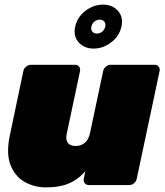

<svg xmlns="http://www.w3.org/2000/svg" viewBox="-20 -800 713 830"><path d="M178 10Q128 10 86 -14Q44 -38 25 -88Q6 -138 23 -217L81 -493Q83 -504 93 -512Q103 -520 114 -520H305Q316 -520 322 -512Q328 -504 326 -493L269 -224Q265 -206 268 -194Q271 -182 281 -175.5Q291 -169 307 -169Q331 -169 347 -183Q363 -197 369 -224L426 -493Q428 -504 438 -512Q448 -520 459 -520H649Q660 -520 666 -512Q672 -504 670 -493L571 -27Q569 -16 559.5 -8Q550 0 539 0H364Q353 0 346.5 -8Q340 -16 342 -27L349 -60Q328 -36 303.5 -20.5Q279 -5 249 2.5Q219 10 178 10ZM385 -590Q344 -590 320 -617Q296 -644 305 -685Q314 -726 349 -753Q384 -780 425 -780Q466 -780 490 -753Q514 -726 505 -685Q496 -644 461 -617Q426 -590 385 -590ZM399 -655Q412 -655 422 -663.5Q432 -672 435 -685Q438 -698 431 -706.5Q424 -715 411 -715Q398 -715 388 -706.5Q378 -698 375 -685Q372 -672 379 -663.5Q386 -655 399 -655Z"/></svg>

Font: Rubik Black
Style: Italic
Weight: 900
Italic angle: -12°
Designer: Hubert and Fischer
Foundry: Hubert and Fischer
Version: Version 2.300;gftools[0.9.30]